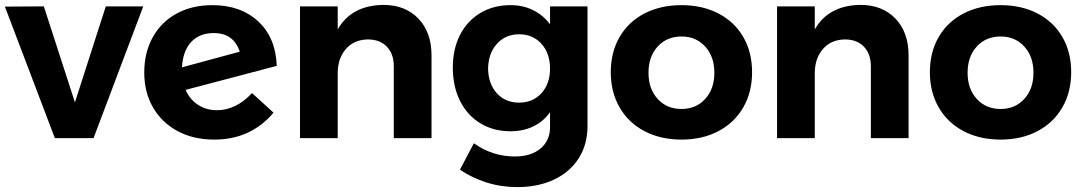

<svg xmlns="http://www.w3.org/2000/svg" viewBox="-23 -564 4422 784"><path d="M-3 -537 156 -538 283 -146 409 -538H562L359 0H201Z M1006 -184 1094 -104Q1001 6 852 6Q767 6 702.5 -28.5Q638 -63 602 -125Q566 -187 566 -268Q566 -349 600.5 -411.5Q635 -474 698 -508.5Q761 -543 844 -543Q960 -543 1031.5 -476.5Q1103 -410 1107 -295L735 -197Q752 -158 785.5 -136Q819 -114 863 -114Q902 -114 938.5 -132Q975 -150 1006 -184ZM720 -289 956 -353Q931 -429 850 -429Q792 -429 758 -393Q724 -357 720 -289Z M1739 -338V0H1585V-293Q1585 -344 1556.5 -373.5Q1528 -403 1479 -403Q1422 -402 1389 -363.5Q1356 -325 1356 -265V0H1202V-538H1356V-444Q1412 -542 1542 -544Q1632 -544 1685.5 -488Q1739 -432 1739 -338Z M2376 -538V-50Q2376 26 2340 82.5Q2304 139 2239 169.5Q2174 200 2089 200Q2023 200 1963.5 181Q1904 162 1855 129L1912 21Q1988 75 2079 75Q2145 75 2184 42.5Q2223 10 2223 -45V-106Q2196 -68 2155 -48Q2114 -28 2061 -28Q1992 -28 1938.5 -60.5Q1885 -93 1855.5 -152Q1826 -211 1826 -288Q1826 -364 1855.5 -421.5Q1885 -479 1938.5 -511Q1992 -543 2061 -543Q2113 -543 2154 -522.5Q2195 -502 2223 -465V-538ZM2223 -284Q2223 -346 2188 -385Q2153 -424 2097 -424Q2041 -424 2006 -385Q1971 -346 1970 -284Q1971 -222 2005.5 -183.5Q2040 -145 2097 -145Q2153 -145 2188 -183.5Q2223 -222 2223 -284Z M3048 -269Q3048 -188 3012 -125.5Q2976 -63 2910.5 -28.5Q2845 6 2760 6Q2674 6 2608.5 -28.5Q2543 -63 2507 -125.5Q2471 -188 2471 -269Q2471 -351 2507 -413Q2543 -475 2608.5 -509Q2674 -543 2760 -543Q2845 -543 2910.5 -509Q2976 -475 3012 -413Q3048 -351 3048 -269ZM2625 -267Q2625 -201 2662.5 -160Q2700 -119 2760 -119Q2819 -119 2856.5 -160Q2894 -201 2894 -267Q2894 -333 2856.5 -374Q2819 -415 2760 -415Q2700 -415 2662.5 -374Q2625 -333 2625 -267Z M3687 -338V0H3533V-293Q3533 -344 3504.5 -373.5Q3476 -403 3427 -403Q3370 -402 3337 -363.5Q3304 -325 3304 -265V0H3150V-538H3304V-444Q3360 -542 3490 -544Q3580 -544 3633.5 -488Q3687 -432 3687 -338Z M4351 -269Q4351 -188 4315 -125.5Q4279 -63 4213.5 -28.5Q4148 6 4063 6Q3977 6 3911.5 -28.5Q3846 -63 3810 -125.5Q3774 -188 3774 -269Q3774 -351 3810 -413Q3846 -475 3911.5 -509Q3977 -543 4063 -543Q4148 -543 4213.5 -509Q4279 -475 4315 -413Q4351 -351 4351 -269ZM3928 -267Q3928 -201 3965.5 -160Q4003 -119 4063 -119Q4122 -119 4159.5 -160Q4197 -201 4197 -267Q4197 -333 4159.5 -374Q4122 -415 4063 -415Q4003 -415 3965.5 -374Q3928 -333 3928 -267Z"/></svg>

Font: TypoPRO Montserrat Alternates
Style: Regular
Weight: 600
Designer: Julieta Ulanovsky
Foundry: Julieta Ulanovsky
Version: Version 6.001